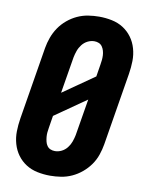

<svg xmlns="http://www.w3.org/2000/svg" viewBox="-85 -804 669 873"><g transform="rotate(10 250.0 -367.5)"><path d="M207 8Q207 8 207 8Q207 8 207 8Q177 8 148 2Q119 -4 95.5 -19Q72 -34 55.5 -56.5Q39 -79 31 -107Q23 -135 23.5 -164.5Q24 -194 29 -225L84 -560Q88 -584 97 -609Q106 -634 121 -656Q136 -678 157 -695.5Q178 -713 202 -724Q226 -735 251.5 -739Q277 -743 302 -743Q302 -743 302 -743Q302 -743 302 -743Q332 -743 361 -737Q390 -731 413.5 -716Q437 -701 453.5 -678.5Q470 -656 478 -628Q486 -600 485.5 -570.5Q485 -541 480 -510L425 -175Q421 -151 412.5 -126Q404 -101 388.5 -79Q373 -57 352 -39.5Q331 -22 307 -11Q283 0 257.5 4Q232 8 207 8ZM191 -372 336 -473 345 -529Q347 -540 348 -551Q349 -562 348.5 -572.5Q348 -583 345 -593.5Q342 -604 336 -612.5Q330 -621 320.5 -625Q311 -629 300 -629Q284 -629 269 -621.5Q254 -614 243.5 -600.5Q233 -587 227.5 -571.5Q222 -556 219 -541ZM209 -106Q225 -106 240 -113.5Q255 -121 265.5 -134.5Q276 -148 281.5 -163.5Q287 -179 290 -194L318 -363L173 -262L164 -206Q162 -195 161 -184Q160 -173 161 -162.5Q162 -152 164.5 -141.5Q167 -131 173 -122.5Q179 -114 188.5 -110Q198 -106 209 -106Z"/></g></svg>

Font: Iosevka SS04 Heavy
Style: Italic
Weight: 900
Italic angle: -9°
Monospace: yes
Designer: Belleve Invis
Foundry: Belleve Invis
Version: Version 19.0.0; ttfautohint (v1.8.4)